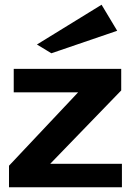

<svg xmlns="http://www.w3.org/2000/svg" viewBox="-20 -791 557 811"><path d="M18 0V-91L310 -401H38V-500H492V-409L192 -99H495V0ZM197 -566 136 -603 409 -771 475 -661Z"/></svg>

Font: Panamera
Style: Bold
Weight: 700
Designer: Bastien Sozeau
Foundry: NBR — Bastien Sozeau
Version: Version 3.002; ttfautohint (v1.8.4.7-5d5b);gftools[0.9.33]